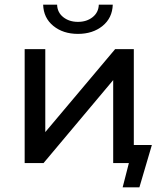

<svg xmlns="http://www.w3.org/2000/svg" viewBox="-20 -698 698 822"><path d="M208.4 -587C236.3 -564.3 271.4 -552.9 313.7 -552.9C356 -552.9 391.2 -564.3 419.1 -587C447 -609.7 461.5 -640 462.8 -678H403C402.3 -656 393.6 -638.2 376.7 -624.7C359.9 -611.2 338.9 -604.4 313.7 -604.4C288.6 -604.4 267.6 -611.2 250.7 -624.7C233.8 -638.2 225.1 -656 224.5 -678H164.7C165.9 -640 180.5 -609.7 208.4 -587ZM630.2 -77.3H552.9V-487.6H472.9L173.9 -132.5V-487.6H85.6V0H166.5L464.6 -355.1V0H531.8L505.1 104H576.8Z"/></svg>

Font: Montserrat Ace
Style: Regular
Weight: 500
Designer: Julieta Ulanovsky
Foundry: Julieta Ulanovsky
Version: Version 1